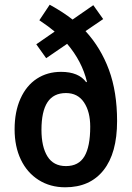

<svg xmlns="http://www.w3.org/2000/svg" viewBox="-20 -785 559 815"><path d="M288 -702 376 -763 418 -704 343 -653Q408 -582 442.5 -488.5Q477 -395 477 -271Q477 -135 419.5 -62.5Q362 10 257 10Q193 10 144 -21Q95 -52 68.5 -107.5Q42 -163 42 -236Q42 -311 67 -366.5Q92 -422 136.5 -451Q181 -480 239 -480Q314 -480 346 -436L349 -438Q328 -525 265 -599L176 -538L134 -597L212 -651Q190 -670 147 -699L191 -765Q249 -733 288 -702ZM156 -234Q156 -162 181.5 -121Q207 -80 260 -80Q314 -80 338.5 -121.5Q363 -163 363 -247Q363 -311 336.5 -350.5Q310 -390 260 -390Q207 -390 181.5 -351Q156 -312 156 -234Z"/></svg>

Font: Noto Sans Display Medium Narrow
Style: Regular
Weight: 500
Width: 4
Designer: Monotype Design team
Foundry: Monotype Imaging Inc.
Version: Version 1.000